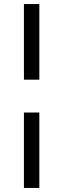

<svg xmlns="http://www.w3.org/2000/svg" viewBox="-20 -744 310 947"><path d="M98 -351V-724H174V-351ZM98 183V-189H174V183Z"/></svg>

Font: Archivo SemiExpanded
Style: Italic
Weight: 400
Width: 6
Italic angle: -10°
Designer: Hector Gatti
Foundry: Omnibus-Type
Version: Version 2.001